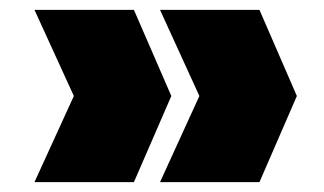

<svg xmlns="http://www.w3.org/2000/svg" viewBox="-20 -490 658 390"><path d="M507 -120H305L385 -295L305 -470H507L583 -295ZM252 -120H50L130 -295L50 -470H252L328 -295Z"/></svg>

Font: Poppins Black
Style: Regular
Weight: 900
Designer: Ninad Kale (Devanagari), Jonny Pinhorn (Latin)
Foundry: Indian Type Foundry
Version: Version 3.200;PS 1.000;hotconv 16.6.54;makeotf.lib2.5.65590